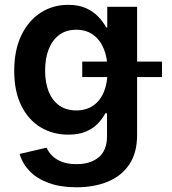

<svg xmlns="http://www.w3.org/2000/svg" viewBox="-20 -564 713 798"><path d="M297.9 214.4Q231.4 214.4 182.6 196.5Q133.8 178.7 103.5 147.5Q73.2 116.2 61.5 75.7L173.8 49.8Q181.2 67.4 196.5 83Q211.9 98.6 236.8 108.4Q261.7 118.2 297.9 118.2Q356.4 118.2 390.6 89.4Q424.8 60.5 424.8 2V-93.3H418Q405.8 -70.3 386 -49.8Q366.2 -29.3 336.2 -16.8Q306.2 -4.4 263.7 -4.4Q199.2 -4.4 148.4 -35.2Q97.7 -65.9 68.4 -125.2Q39.1 -184.6 39.1 -269.5Q39.1 -355.5 68.6 -417Q98.1 -478.5 148.9 -511.2Q199.7 -543.9 263.7 -543.9Q307.1 -543.9 337.6 -530Q368.2 -516.1 388.7 -494.4Q409.2 -472.7 421.4 -450.2H425.8V-535.6H549.8V-3.4Q549.8 71.8 517.1 119.9Q484.4 168 427.5 191.2Q370.6 214.4 297.9 214.4ZM296.9 -105Q337.9 -105 367.2 -125Q396.5 -145 411.9 -182.4Q427.2 -219.7 427.2 -271Q427.2 -321.8 411.9 -359.9Q396.5 -397.9 367.4 -419.2Q338.4 -440.4 296.9 -440.4Q255.4 -440.4 226.6 -419.2Q197.8 -397.9 182.6 -359.9Q167.5 -321.8 167.5 -271Q167.5 -219.7 182.6 -182.6Q197.8 -145.5 226.8 -125.2Q255.9 -105 296.9 -105ZM321.8 -243.7V-308.1H653.3V-243.7Z"/></svg>

Font: Inter 20pt SemiBold
Style: Regular
Weight: 600
Version: Version 4.001;git-66647c0bb